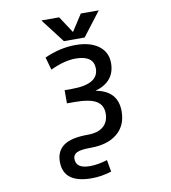

<svg xmlns="http://www.w3.org/2000/svg" viewBox="-119 -1060 1237 1390"><g transform="rotate(-10 500.0 -365.0)"><path d="M466.8 -85.9Q543 -85.9 582.5 -120.1Q622.1 -154.3 622.1 -215.8Q622.1 -277.3 574.2 -306.6Q526.4 -335.9 411.1 -335.9H358.4V-432.6H411.1Q608.4 -432.6 608.4 -547.9Q608.4 -643.6 476.6 -644.5Q392.6 -644.5 290 -595.7L263.7 -689.5Q379.9 -741.2 491.2 -741.2Q599.6 -741.2 661.6 -694.8Q723.6 -648.4 723.6 -568.4Q723.6 -431.6 578.1 -389.6Q738.3 -361.3 738.3 -210.9Q738.3 -106.4 667.5 -47.9Q596.7 10.7 471.7 10.7Q398.4 10.7 370.1 24.9Q341.8 39.1 341.8 69.3Q341.8 140.6 443.4 140.6Q502.9 140.6 572.3 119.1L587.9 206.1Q514.6 229.5 441.4 229.5Q234.4 229.5 234.4 72.3Q234.4 -6.8 290.5 -46.4Q346.7 -85.9 466.8 -85.9ZM491.2 -836.9 570.3 -959H702.1L567.4 -783.2H415L280.3 -959H411.1Z"/></g></svg>

Font: GenEi Gothic M SemiBold
Style: Regular
Weight: 500
Designer: o_tamon (Modified); [Source Han Sans]
Ryoko NISHIZUKA  (kana & ideographs); Paul D. Hunt (Latin, Greek & Cyrillic); Wenl
Version: Version 1.1a;Original Version 1.004